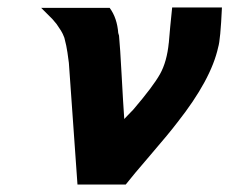

<svg xmlns="http://www.w3.org/2000/svg" viewBox="-20 -493 613 513"><path d="M90 -472H273Q293 -445 296 -404Q297 -403 297 -401Q297 -400 298 -398Q301 -367 305 -292Q309 -217 312 -175Q313 -176 321 -184.5Q329 -193 336 -200Q389 -262 407.5 -295Q426 -328 431 -379V-378Q434 -416 440 -473H573Q569 -386 563 -367Q544 -280 454 -166Q432 -137 382.5 -79.5Q333 -22 316 0H187L164 -325Q160 -357 157 -371L152 -392Q148 -403 143 -411L131 -429Q118 -445 113 -449Z"/></svg>

Font: Coval
Style: ExtraBold Italic
Weight: 800
Foundry: Context Ltd
Version: Version 001.000